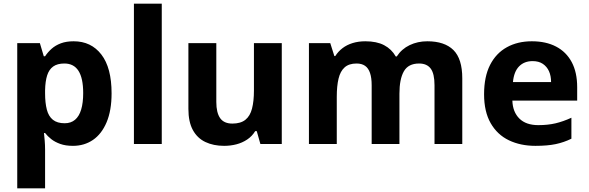

<svg xmlns="http://www.w3.org/2000/svg" viewBox="-20 -780 3192 1040"><path d="M379 -556.4Q473.8 -556.4 529.1 -484.6Q584.4 -412.9 584.4 -274.5Q584.4 -181.7 557.5 -117.9Q530.6 -54.2 483.6 -22.1Q436.5 10 375 10Q335.2 10 306.3 -0.4Q277.3 -10.8 257.6 -26.4Q237.8 -42.1 224.2 -59.5H218.2Q220.2 -41.2 222.2 -17.7Q224.2 5.9 224.2 31V240H73.4V-546.4H196L217.2 -475.2H224.2Q239 -497.6 259.7 -516Q280.4 -534.4 309.7 -545.4Q339.1 -556.4 379 -556.4ZM328.9 -436Q290.7 -436 268.1 -419.8Q245.5 -403.5 235.4 -371.7Q225.2 -339.8 224.2 -290.9V-275.1Q224.2 -222.5 233.7 -186.3Q243.1 -150 266.5 -131.2Q290 -112.4 330.3 -112.4Q364 -112.4 386.4 -131.2Q408.7 -149.9 419.6 -186.4Q430.6 -222.8 430.6 -276.1Q430.6 -356.5 405.1 -396.3Q379.7 -436 328.9 -436Z M856.2 0H705.4V-760H856.2Z M1506.3 -546.4V0H1390.4L1370.7 -69.8H1362.4Q1345.4 -41.8 1318.7 -24.1Q1292 -6.4 1260.3 1.8Q1228.6 10 1194.2 10Q1136.3 10 1092.5 -10.8Q1048.7 -31.6 1024.6 -75.8Q1000.5 -120.1 1000.5 -189.9V-546.4H1151.7V-227.6Q1151.7 -169.7 1172.4 -140.1Q1193.2 -110.6 1238.4 -110.6Q1283.7 -110.6 1309.4 -131.3Q1335 -151.9 1345.2 -192.1Q1355.5 -232.2 1355.5 -289.9V-546.4Z M2294.5 -556.4Q2387.9 -556.4 2436 -509Q2484 -461.5 2484 -355.7V0H2333.6V-318.2Q2333.6 -381.2 2312.9 -408.6Q2292.2 -436 2250.2 -436Q2191.7 -436 2167.7 -393.8Q2143.6 -351.5 2143.6 -272.8V0H1993.2V-318.2Q1993.2 -358.9 1984.2 -385Q1975.3 -411.1 1957.4 -423.5Q1939.5 -436 1911.3 -436Q1870.1 -436 1846.7 -415Q1823.3 -394.1 1813.8 -354.1Q1804.2 -314.2 1804.2 -256V0H1653.4V-546.4H1768.9L1791.1 -476.4H1796.1Q1811.9 -501.4 1835.5 -519.3Q1859 -537.2 1890.3 -546.8Q1921.5 -556.4 1959 -556.4Q2020.4 -556.4 2060.6 -535.3Q2100.9 -514.2 2123.6 -474.3H2129.2Q2155.6 -514.8 2199 -535.6Q2242.5 -556.4 2294.5 -556.4Z M2861 -556.4Q2937.4 -556.4 2992.3 -527.6Q3047.3 -498.8 3076.9 -443.4Q3106.4 -388 3106.4 -307.7V-235.1H2755.3Q2757.3 -173.4 2793.3 -137.8Q2829.2 -102.2 2895.8 -102.2Q2947.4 -102.2 2989 -112Q3030.7 -121.8 3075.1 -142.3V-28.7Q3034.7 -8.8 2990.1 0.6Q2945.6 10 2880.2 10Q2799.3 10 2736.6 -20.1Q2673.8 -50.2 2637.9 -112.6Q2602.1 -175 2602.1 -269.5Q2602.1 -364.8 2634.6 -428.4Q2667.2 -492 2725.6 -524.2Q2783.9 -556.4 2861 -556.4ZM2864.9 -449Q2819.6 -449 2791.6 -420.4Q2763.7 -391.8 2758.5 -335.6H2965Q2965 -368.8 2953.8 -394Q2942.5 -419.1 2920.4 -434.1Q2898.3 -449 2864.9 -449Z"/></svg>

Font: Noto Sans Khmer UI
Style: Regular
Weight: 400
Designer: Danh Hong and the Monotype Design Team
Foundry: Monotype Imaging Inc.
Version: Version 2.002